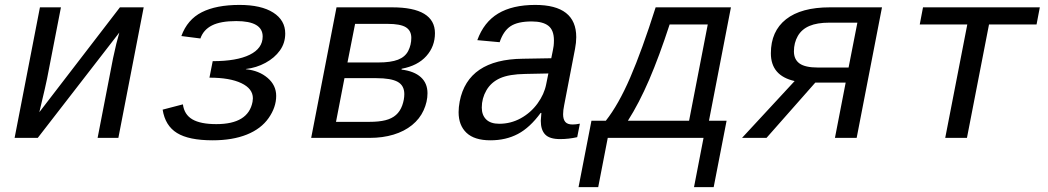

<svg xmlns="http://www.w3.org/2000/svg" viewBox="-20 -558 4241 777"><path d="M226.6 -528.3 170.4 -239.3Q168 -224.6 139.2 -104L465.3 -528.3H561.5L459 0H375L437.5 -322.3Q451.2 -387.2 462.9 -426.3L132.8 0H39.1L141.6 -528.3Z M840.8 9.8Q744.1 9.8 696.3 -19.8Q648.4 -49.3 638.2 -114.3L720.2 -135.7Q725.6 -94.2 758.5 -75Q791.5 -55.7 855.5 -55.7Q984.9 -55.7 1002 -146L1003.4 -160.2Q1003.4 -199.2 956.8 -221.4Q910.2 -243.7 827.6 -243.7L840.8 -310.5Q938 -310.5 990.5 -336.4Q1043 -362.3 1043 -410.2Q1043 -472.7 936 -472.7Q872.6 -472.7 837.9 -455.1Q803.2 -437.5 791 -402.3L713.9 -412.1Q738.3 -479 796.6 -508.5Q855 -538.1 949.2 -538.1Q1037.1 -538.1 1085.7 -507.1Q1134.3 -476.1 1134.3 -422.4Q1134.3 -383.8 1112.8 -353.8Q1091.3 -323.7 1054.4 -303.7Q1017.6 -283.7 975.1 -278.8V-277.8Q1028.3 -272.5 1063 -242.7Q1097.7 -212.9 1097.7 -169.9Q1097.7 -124 1067.1 -80.3Q1036.6 -36.6 978.8 -13.4Q920.9 9.8 840.8 9.8Z M1567.4 -528.3Q1653.3 -528.3 1696.8 -502Q1740.2 -475.6 1740.2 -423.8Q1740.2 -370.1 1705.3 -331.1Q1670.4 -292 1605.5 -279.8L1605 -276.4Q1656.2 -270 1683.1 -245.6Q1710 -221.2 1710 -180.7Q1710 -146 1694.3 -111.6Q1678.7 -77.1 1647.5 -51.8Q1616.2 -26.4 1572.5 -13.2Q1528.8 0 1476.1 0H1239.3L1341.8 -528.3ZM1339.8 -64.9H1474.6Q1513.7 -64.9 1539.8 -71.5Q1565.9 -78.1 1582.5 -92.8Q1599.1 -107.4 1607.7 -131.1Q1616.2 -154.8 1616.2 -177.2Q1616.2 -211.9 1589.4 -226.8Q1562.5 -241.7 1502.9 -241.7H1374ZM1417 -461.4 1386.2 -305.2H1511.2Q1561.5 -305.2 1590.6 -316.4Q1619.6 -327.6 1632.1 -352.1Q1644.5 -376.5 1644.5 -404.8Q1644.5 -434.1 1622.3 -447.8Q1600.1 -461.4 1548.8 -461.4Z M2297.4 -54.2Q2310.5 -54.2 2326.7 -57.6L2315.9 -2.9Q2281.7 4.9 2246.6 4.9Q2204.1 4.9 2186.3 -13.7Q2168.5 -32.2 2168.5 -69.3L2170.9 -101.1H2168Q2124.5 -41.5 2075.9 -15.9Q2027.3 9.8 1964.8 9.8Q1899.9 9.8 1867.9 -20.5Q1835.9 -50.8 1835.9 -104Q1835.9 -124 1840.3 -147.5Q1873.5 -317.9 2095.7 -320.3L2210.9 -322.3Q2219.2 -361.8 2220.5 -372.3Q2221.7 -382.8 2221.7 -394.5Q2221.7 -436 2199.2 -453.6Q2176.8 -471.2 2131.8 -471.2Q2075.2 -471.2 2046.1 -451.9Q2017.1 -432.6 2002 -387.2L1911.6 -395.5Q1938 -468.3 1995.8 -503.2Q2053.7 -538.1 2146 -538.1Q2312 -538.1 2312 -407.7Q2312 -385.7 2307.1 -360.4L2263.2 -132.8Q2258.8 -111.8 2258.8 -95.7Q2258.8 -75.2 2267.6 -64.7Q2276.4 -54.2 2297.4 -54.2ZM2000.5 -57.1Q2046.9 -57.1 2087.4 -79.3Q2127.9 -101.6 2155.3 -139.2Q2182.6 -176.8 2190.4 -217.3L2199.2 -260.7L2106 -258.8Q2040 -257.8 2003.7 -241.5Q1967.3 -225.1 1948.5 -192.6Q1929.7 -160.2 1929.7 -122.6Q1929.7 -92.3 1947.5 -74.7Q1965.3 -57.1 2000.5 -57.1Z M2844.2 -459H2689.9Q2647.9 -330.1 2607.2 -235.4Q2566.4 -140.6 2521 -69.3H2768.6ZM2868.2 199.2H2788.6L2827.1 0H2439.5L2400.9 199.2H2321.3L2373.5 -69.3H2431.6Q2482.9 -134.3 2530.5 -244.4Q2578.1 -354.5 2633.3 -528.3H2938L2849.1 -69.3H2920.4Z M3279.3 -223.6 3082 0H2982.9L3195.8 -230Q3099.6 -251.5 3099.6 -342.3Q3099.6 -431.6 3160.9 -480Q3222.2 -528.3 3338.4 -528.3H3549.3L3446.8 0H3358.9L3402.3 -223.6ZM3449.7 -466.3H3335.4Q3287.1 -466.3 3255.9 -453.1Q3224.6 -439.9 3208.7 -412.4Q3192.9 -384.8 3192.9 -350.1Q3192.9 -317.4 3215.8 -301Q3238.8 -284.7 3290.5 -284.7H3414.1Z M3715.3 -528.3H4188L4174.8 -459H3982.4L3893.1 0H3805.2L3894.5 -459H3702.1Z"/></svg>

Font: Liberation Mono
Style: Italic
Weight: 400
Italic angle: -12°
Monospace: yes
Designer: Steve Matteson
Foundry: Ascender Corporation
Version: Version 2.1.5